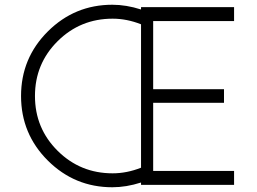

<svg xmlns="http://www.w3.org/2000/svg" viewBox="-20 -780 1086 810"><path d="M967.5 -691.2H626.2V-403.8H925V-346.2H626.2V-58.8H967.5V0H575V-10Q512.5 10 453.8 10Q295 10 181.9 -102.5Q68.8 -215 68.8 -375Q68.8 -535 181.9 -647.5Q295 -760 453.8 -760Q512.5 -760 575 -740V-750H967.5ZM455 -48.8Q515 -48.8 575 -72.5V-677.5Q515 -701.2 455 -701.2Q318.8 -701.2 223.1 -606.2Q127.5 -511.2 127.5 -375Q127.5 -238.8 223.1 -143.8Q318.8 -48.8 455 -48.8Z"/></svg>

Font: Now Light
Style: Regular
Weight: 300
Designer: Alfredo Marco Pradil
Foundry: Alfredo Marco Pradil
Version: Version 1.002;PS 001.002;hotconv 1.0.88;makeotf.lib2.5.64775